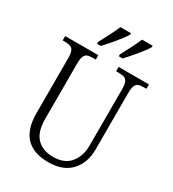

<svg xmlns="http://www.w3.org/2000/svg" viewBox="-221 -1049 1062 1179"><g transform="rotate(30 310.0 -460.0)"><path d="M97 -215V-606Q97 -653 82 -667.5Q67 -682 30 -682H13V-713H248V-682H228Q203 -682 189 -676.5Q175 -671 168 -654Q161 -637 161 -603V-210Q161 -119 203 -76Q245 -33 319 -33Q399 -33 439 -82Q479 -131 479 -206V-605Q479 -638 472 -654.5Q465 -671 451 -676.5Q437 -682 412 -682H392V-713H607V-682H590Q564 -682 550.5 -676.5Q537 -671 530 -654Q523 -637 523 -603V-204Q523 -108 468 -49Q413 10 310 10Q97 10 97 -215ZM206 -783Q261 -884 279 -930H354V-920Q340 -895 302.5 -849.5Q265 -804 233 -770H206ZM360 -783Q410 -876 433 -930H508V-920Q494 -895 456.5 -849.5Q419 -804 387 -770H360Z"/></g></svg>

Font: Noto Serif NarrowLight
Style: Regular
Weight: 300
Width: 4
Designer: Monotype Design Team
Foundry: Monotype Imaging Inc.
Version: Version 1.001